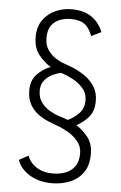

<svg xmlns="http://www.w3.org/2000/svg" viewBox="-56 -746 563 894"><g transform="rotate(5 225.0 -298.5)"><path d="M221 109Q158.5 109 115 81.5Q71.5 54 58.5 14L102 -9.5Q113 22.5 144.2 43Q175.5 63.5 221.5 63.5Q251.5 63.5 278.8 53.8Q306 44 323 21.2Q340 -1.5 340 -40.5Q340 -73.5 319.8 -97.5Q299.5 -121.5 271.8 -137.2Q244 -153 221 -160.5Q201 -167.5 176.8 -177.8Q152.5 -188 130 -205Q107.5 -222 93 -248.2Q78.5 -274.5 78.5 -313.5Q78.5 -360 106 -388.5Q133.5 -417 168.5 -429.5Q138 -447.5 112.2 -479.8Q86.5 -512 86.5 -563Q86.5 -611.5 109.5 -643.2Q132.5 -675 168 -690.5Q203.5 -706 241.5 -706Q300 -706 336.2 -680.8Q372.5 -655.5 389.5 -612L343.5 -589.5Q329.5 -627.5 306.8 -644Q284 -660.5 241.5 -660.5Q217.5 -660.5 193.2 -652Q169 -643.5 153 -622.2Q137 -601 137 -562.5Q137 -529 152.8 -506.5Q168.5 -484 190 -470.5Q211.5 -457 229 -451.5Q245 -446 271.8 -435.2Q298.5 -424.5 326 -406Q353.5 -387.5 372.5 -359Q391.5 -330.5 391.5 -290Q391.5 -240 364.8 -211.8Q338 -183.5 311 -170Q341.5 -151.5 365.8 -120.8Q390 -90 390 -42.5Q390 12.5 365.8 45.8Q341.5 79 302.8 94Q264 109 221 109ZM231 -204Q238.5 -202 248 -198.8Q257.5 -195.5 268.5 -191Q296.5 -203.5 320 -227.2Q343.5 -251 343.5 -288Q343.5 -322 322.5 -345.8Q301.5 -369.5 273.2 -384Q245 -398.5 223 -405.5Q221 -406 219 -406.5Q198.5 -402.5 177.2 -391.8Q156 -381 141.5 -362.5Q127 -344 127 -316Q127 -282.5 144 -260Q161 -237.5 185.2 -224Q209.5 -210.5 231 -204Z"/></g></svg>

Font: Trispace Condensed ExtraLight
Style: Regular
Weight: 200
Width: 3
Designer: Tyler Finck
Foundry: Etcetera Type Company
Version: Version 1.210; ttfautohint (v1.8.3)